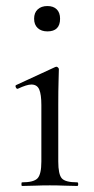

<svg xmlns="http://www.w3.org/2000/svg" viewBox="-20 -616 313 636"><path d="M53 0Q51 0 51 -6Q51 -12 53 -12Q92 -12 104.5 -25.5Q117 -39 117 -81V-268Q117 -303 110 -319.5Q103 -336 84 -336Q76 -336 65 -332.5Q54 -329 39 -322Q35 -321 32.5 -326.5Q30 -332 33 -334L163 -394Q166 -395 167 -395Q169 -395 172 -392.5Q175 -390 175 -387Q175 -379 174 -348Q173 -317 173 -269V-81Q173 -39 184.5 -25.5Q196 -12 236 -12Q239 -12 239 -6Q239 0 236 0Q218 0 194.5 -1Q171 -2 145 -2Q119 -2 95.5 -1Q72 0 53 0ZM137 -512Q117 -512 105 -523Q93 -534 93 -554Q93 -574 105 -585Q117 -596 137 -596Q157 -596 168 -585Q179 -574 179 -554Q179 -512 137 -512Z"/></svg>

Font: Cormorant Infant Light
Style: Regular
Weight: 400
Version: Version 4.001